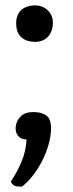

<svg xmlns="http://www.w3.org/2000/svg" viewBox="-20 -535 271 709"><path d="M90.8 -513.2Q98.1 -515.1 109.4 -515.1Q124 -515.1 136.2 -510Q148.4 -504.9 157.2 -496.1Q166 -487.3 170.7 -476.1Q175.3 -464.8 175.3 -452.6Q175.3 -434.1 169.9 -420.4Q164.6 -406.7 155.8 -397.9Q147 -389.2 135.3 -384.8Q123.5 -380.4 111.3 -380.4Q92.3 -380.4 78.6 -385.5Q64.9 -390.6 56.2 -399.9Q47.4 -409.2 43.5 -421.6Q39.6 -434.1 39.6 -448.7Q39.6 -475.1 52.5 -491.7Q65.4 -508.3 90.8 -513.2ZM20 135.7Q43 101.1 59.3 62.5Q75.7 23.9 78.1 -20Q70.8 -20 63.5 -22.2Q56.2 -24.4 50.3 -29.5Q44.4 -34.7 41 -43Q37.6 -51.3 37.6 -63Q39.6 -87.9 55.7 -104.5Q71.8 -121.1 101.1 -121.1Q121.6 -121.1 134.8 -116.7Q147.9 -112.3 155.3 -104.7Q162.6 -97.2 165.5 -86.4Q168.5 -75.7 168.5 -63Q168.5 -32.7 159.4 -1.2Q150.4 30.3 135.7 59.1Q121.1 87.9 102.1 112.3Q83 136.7 62.5 153.3Q59.6 154.3 55.2 154.3Q41.5 154.3 33.4 150.6Q25.4 147 20 135.7Z"/></svg>

Font: Tienne
Style: Regular
Weight: 400
Designer: vernon adams
Foundry: vernon adams
Version: Version 1.001